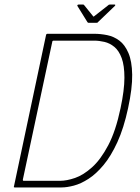

<svg xmlns="http://www.w3.org/2000/svg" viewBox="-20 -821 615 841"><path d="M541 -347Q522 -259 494 -198Q466 -137 433.5 -98Q401 -59 367.5 -37.5Q334 -16 303.5 -8Q273 0 250 0H44Q42 0 41 -1Q40 -2 41 -4L182 -669Q184 -673 187 -673H393Q421 -673 450 -667Q479 -661 503 -643Q527 -625 542.5 -589Q558 -553 559 -494Q560 -435 541 -347ZM508 -347Q525 -427 525 -480.5Q525 -534 513 -566.5Q501 -599 481 -615.5Q461 -632 437.5 -637.5Q414 -643 392 -643H215Q212 -643 210.5 -641.5Q209 -640 209 -638L80 -34Q80 -32 80.5 -30.5Q81 -29 84 -29H243Q272 -29 308.5 -41.5Q345 -54 383 -88Q421 -122 454 -184.5Q487 -247 508 -347ZM368 -721Q365 -721 363 -724L319 -795Q318 -797 319.5 -799Q321 -801 324 -801H344Q348 -801 349 -798L387 -751Q389 -746 394 -751L454 -798Q456 -801 461 -801H482Q485 -801 485 -799Q485 -797 483 -795L409 -724Q408 -721 402 -721Z"/></svg>

Font: Glory Thin Thin
Style: Italic
Weight: 250
Italic angle: -12°
Version: Version 1.011